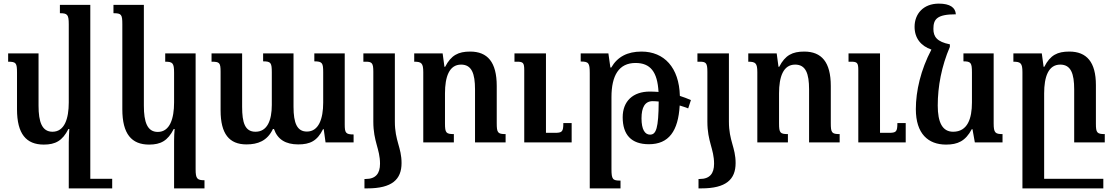

<svg xmlns="http://www.w3.org/2000/svg" viewBox="-20 -787 6150 1061"><path d="M222 12C286 12 325 -9 358 -74H363C362 -50 360 -26 360 -2V254H600V201H479V-760H311V-714C352 -714 360 -707 360 -653V-221C360 -132 337 -59 270 -59C212 -59 193 -113 193 -203V-492H25V-446C69 -446 74 -439 74 -385V-183C74 -47 125 12 222 12Z M942 254H1110V209C1070 209 1061 201 1061 149V-492H893V-446C934 -446 942 -439 942 -385V-221C942 -132 919 -58 852 -58C794 -58 775 -112 775 -203V-760H607V-714C651 -714 656 -707 656 -653V-183C656 -47 707 12 804 12C868 12 907 -9 940 -74H945C943 -53 942 -30 942 -8Z M1717 -492V-448C1762 -448 1766 -438 1766 -387V-220C1766 -130 1741 -60 1676 -60C1622 -60 1602 -106 1602 -197V-492H1434V-448C1477 -448 1482 -440 1482 -387V-207C1482 -122 1457 -59 1392 -59C1334 -59 1318 -108 1318 -197V-492H1149V-446C1193 -446 1199 -441 1199 -390V-177C1199 -47 1247 11 1342 11C1404 11 1457 -8 1488 -74H1494C1514 -16 1559 11 1628 11C1693 11 1733 -8 1765 -73H1769L1779 0H1934V-44C1890 -44 1885 -53 1885 -100V-492Z M2043 -115C2043 -3 2080 35 2080 118C2080 172 2056 202 2001 202H1994V254H2010C2146 254 2199 205 2199 114C2199 27 2162 -8 2162 -115V-492H1988V-446H2002C2036 -446 2043 -438 2043 -390Z M2774 -46C2730 -46 2725 -54 2725 -107V-312C2725 -444 2674 -502 2578 -502C2513 -502 2473 -482 2440 -418H2436L2426 -492H2269V-446C2309 -446 2319 -438 2319 -388V0H2488V-46C2445 -46 2439 -53 2439 -105V-271C2439 -362 2462 -430 2528 -430C2587 -430 2605 -380 2605 -293V0H2774ZM3139 -107H3093C3093 -58 3086 -53 3045 -53H2997V-492H2823V-446H2837C2871 -446 2877 -440 2877 -399V0H3139Z M3239 254H3409V211C3366 211 3359 205 3359 147V-250C3359 -370 3400 -439 3492 -439C3574 -439 3613 -390 3619 -279C3603 -280 3587 -281 3571 -281C3478 -281 3421 -228 3421 -139C3421 -43 3468 10 3566 10C3676 10 3728 -63 3736 -204C3752 -199 3768 -194 3783 -188L3798 -234C3778 -243 3758 -250 3737 -257C3733 -414 3650 -502 3525 -502C3447 -502 3392 -473 3358 -414H3353L3342 -492H3189V-447C3233 -447 3239 -439 3239 -383ZM3525 -133C3525 -194 3544 -228 3587 -228C3597 -228 3608 -227 3620 -226C3619 -78 3606 -43 3572 -43C3544 -43 3525 -71 3525 -133Z M3889 -115C3889 -3 3926 35 3926 118C3926 172 3902 202 3847 202H3840V254H3856C3992 254 4045 205 4045 114C4045 27 4008 -8 4008 -115V-492H3834V-446H3848C3882 -446 3889 -438 3889 -390Z M4620 -46C4576 -46 4571 -54 4571 -107V-312C4571 -444 4520 -502 4424 -502C4359 -502 4319 -482 4286 -418H4282L4272 -492H4115V-446C4155 -446 4165 -438 4165 -388V0H4334V-46C4291 -46 4285 -53 4285 -105V-271C4285 -362 4308 -430 4374 -430C4433 -430 4451 -380 4451 -293V0H4620ZM4985 -107H4939C4939 -58 4932 -53 4891 -53H4843V-492H4669V-446H4683C4717 -446 4723 -440 4723 -399V0H4985Z M5208 12C5272 12 5315 -7 5350 -73H5354L5367 0H5520V-46C5480 -46 5471 -53 5471 -105V-492H5304V-448C5345 -448 5351 -440 5351 -387V-221C5351 -132 5327 -59 5247 -59C5188 -59 5162 -110 5162 -204C5162 -309 5183 -421 5229 -528V-542C5158 -556 5138 -584 5138 -627C5138 -680 5156 -708 5262 -708C5260 -745 5230 -767 5168 -767C5082 -767 5034 -710 5034 -639C5034 -576 5069 -533 5127 -513C5068 -401 5041 -284 5041 -184C5041 -48 5109 12 5208 12Z M6036 -103V-317C6036 -444 5985 -502 5889 -502C5824 -502 5784 -483 5751 -418H5747L5737 -492H5580V-446C5620 -446 5630 -438 5630 -388V254H6077V201H5750V-271C5750 -362 5773 -430 5839 -430C5898 -430 5916 -380 5916 -293V0H6085V-46C6042 -46 6036 -54 6036 -103Z"/></svg>

Font: Noto Serif Armenian SemiCondensed SemiBold
Style: Regular
Weight: 600
Width: 4
Designer: Monotype Design Team
Foundry: Monotype Imaging Inc.
Version: Version 2.008